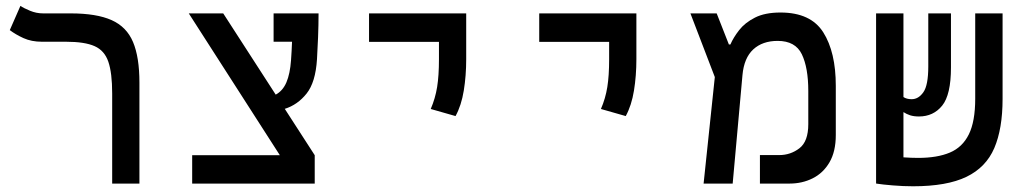

<svg xmlns="http://www.w3.org/2000/svg" viewBox="-20 -632 3556 661"><path d="M460 -347.7V0H366.2V-310.1Q366.2 -380.9 353 -419.4Q339.8 -458 305.7 -473.1Q271.5 -488.3 207.5 -488.3H124.5Q88.4 -488.3 61 -500.7Q33.7 -513.2 13.7 -528.3L50.3 -611.8Q61.5 -604 83.3 -595Q105 -585.9 128.4 -585.9H223.1Q312.5 -585.9 364.3 -562.7Q416 -539.6 438 -487.3Q460 -435.1 460 -347.7Z M641.6 0V-97.7H943.4L629.9 -585.9H748.5L929.2 -306.2Q953.6 -319.3 966.1 -348.6Q978.5 -377.9 981.9 -424.3Q982.9 -439.9 983.9 -456.1Q984.9 -472.2 985.4 -488.3H921.9V-585.9H1076.7Q1076.7 -547.4 1075 -503.2Q1073.2 -459 1071.3 -428.2Q1066.4 -348.6 1035.4 -309.8Q1004.4 -271 960.4 -257.3L1063.5 -97.7V0Z M1548.3 -232.4 1462.9 -256.8Q1478.5 -293 1484.9 -332.3Q1491.2 -371.6 1491.2 -428.2V-487.8H1250.5V-585.9H1585V-428.2Q1585 -371.6 1576.7 -320.3Q1568.4 -269 1548.3 -232.4Z M2134.3 -232.4 2048.8 -256.8Q2064.5 -293 2070.8 -332.3Q2077.1 -371.6 2077.1 -428.2V-487.8H1836.4V-585.9H2170.9V-428.2Q2170.9 -371.6 2162.6 -320.3Q2154.3 -269 2134.3 -232.4Z M2402.3 0 2440.9 -366.7 2356.9 -585.9H2447.3L2489.3 -479H2494.6Q2504.9 -502.9 2524.7 -528.3Q2544.4 -553.7 2578.9 -571.3Q2613.3 -588.9 2667 -588.9Q2771 -588.9 2814.2 -520.8Q2857.4 -452.6 2857.4 -336.4V-167Q2857.4 -110.4 2835.7 -73.2Q2814 -36.1 2777.8 -18.1Q2741.7 0 2698.2 0H2596.2V-98.1H2662.6Q2701.7 -98.1 2732.2 -121.6Q2762.7 -145 2762.7 -204.6V-318.8Q2762.7 -398.9 2740.5 -445.1Q2718.3 -491.2 2657.2 -491.2Q2605 -491.2 2573.2 -461.9Q2541.5 -432.6 2536.1 -373.5L2502.4 0Z M3123.5 9.3Q3089.4 9.3 3053.7 6.3Q3018.1 3.4 2996.6 0V-0.5H2996.1V-585.9H3090.3V-297.9Q3101.1 -290.5 3118.7 -290.5Q3142.1 -290.5 3158.9 -314.5Q3175.8 -338.4 3175.8 -403.3V-585.9H3253.9V-399.9Q3253.9 -305.7 3223.6 -268.3Q3193.4 -231 3143.6 -231Q3126 -231 3113.3 -235.1Q3100.6 -239.3 3090.3 -246.1V-90.3Q3103.5 -89.4 3116.7 -88.9Q3129.9 -88.4 3141.1 -88.4Q3206.5 -88.4 3250 -106.7Q3293.5 -125 3315.4 -169.4Q3337.4 -213.9 3337.4 -292V-585.9H3431.6V-291.5Q3431.6 -189 3403.1 -122.3Q3374.5 -55.7 3307.1 -23.2Q3239.7 9.3 3123.5 9.3Z"/></svg>

Font: Cascadia Mono PL
Style: Regular
Weight: 400
Monospace: yes
Designer: Aaron Bell
Foundry: Saja Typeworks
Version: Version 2404.023; ttfautohint (v1.8.4)